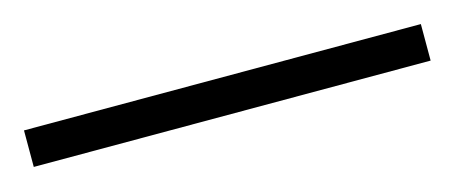

<svg xmlns="http://www.w3.org/2000/svg" viewBox="-24 14 458 193"><g transform="rotate(-15 204.5 110.0)"><path d="M411 129H-2V91H411Z"/></g></svg>

Font: Noto Sans Syriac Eastern ExtraLight
Style: Regular
Weight: 250
Designer: Patrick Giasson and the Monotype Design Team
Foundry: Monotype Imaging Inc.
Version: Version 3.001